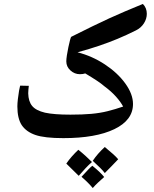

<svg xmlns="http://www.w3.org/2000/svg" viewBox="-20 -835 781 973"><path d="M301 -135Q206 -135 159.5 -151Q113 -167 90 -201Q68 -235 68 -296Q68 -310 70.5 -332.5Q73 -355 76.5 -375Q80 -395 82 -401L126 -400Q125 -390 124 -381Q123 -372 123 -362Q124 -321 143 -298Q162 -275 208 -264Q231 -259 263 -256.5Q295 -254 337 -254Q398 -254 442.5 -258Q487 -262 525 -271.5Q563 -281 604 -295Q592 -318 568 -345Q544 -372 510 -397Q494 -411 469 -427.5Q444 -444 412 -463Q401 -459 385 -459Q358 -459 337 -478Q316 -497 316 -524Q316 -535 319 -555Q322 -575 326.5 -596Q331 -617 335 -632.5Q339 -648 342 -649Q402 -679 448 -701.5Q494 -724 533.5 -742Q573 -760 614 -777.5Q655 -795 704 -815Q714 -805 719 -792.5Q724 -780 724 -765Q724 -740 709.5 -717Q695 -694 669 -681Q621 -657 576.5 -638.5Q532 -620 483.5 -603.5Q435 -587 373 -570Q447 -551 511.5 -508.5Q576 -466 615 -412Q654 -358 654 -308Q654 -226 559.5 -180.5Q465 -135 301 -135ZM511 -90Q534 -71 551.5 -55.5Q569 -40 579 -28Q563 -11 545.5 7Q528 25 511 42Q503 31 487.5 15.5Q472 0 450 -20Q474 -56 511 -90ZM377 -76Q397 -60 414.5 -44Q432 -28 446 -14Q430 0 413.5 17.5Q397 35 379 56Q363 40 347.5 25Q332 10 316 -6Q329 -25 344.5 -42.5Q360 -60 377 -76ZM448 5Q489 38 508 62Q492 76 477 90Q462 104 450 118Q429 92 393 61Q414 38 427.5 24Q441 10 448 5Z"/></svg>

Font: Noto Naskh Arabic UI
Style: Regular
Weight: 400
Designer: Monotype Design Team, David Williams, Mohamad Dakak and Nizar Qandah
Foundry: Monotype Imaging Inc.
Version: Version 2.014